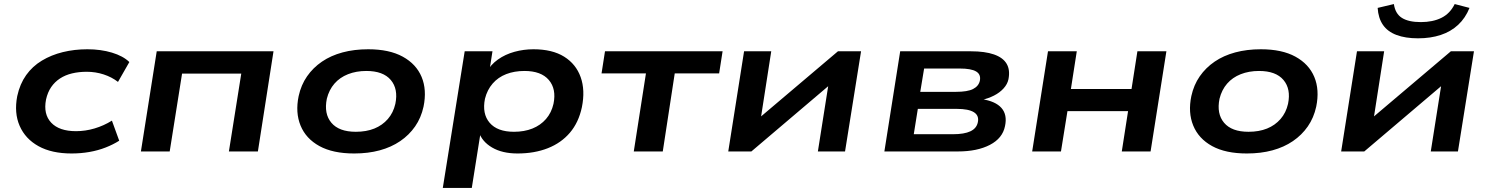

<svg xmlns="http://www.w3.org/2000/svg" viewBox="-20 -747 7347 947"><path d="M333 10Q235 10 170 -26Q105 -62 77 -126Q49 -190 65 -273Q78 -333 109 -376.5Q140 -420 186.5 -448Q233 -476 290 -490Q347 -504 411 -504Q477 -504 532 -487.5Q587 -471 618 -441L562 -343Q531 -367 491 -380Q451 -393 408 -393Q369 -393 335.5 -385Q302 -377 276 -360Q250 -343 232.5 -317.5Q215 -292 207 -256Q193 -184 232.5 -142Q272 -100 355 -100Q401 -100 446.5 -113.5Q492 -127 532 -152L568 -53Q538 -34 501 -19.5Q464 -5 421.5 2.5Q379 10 333 10Z M675 0 753 -494H1329L1252 0H1109L1170 -384H878L817 0Z M1727 10Q1622 10 1555.5 -26.5Q1489 -63 1462.5 -127.5Q1436 -192 1453 -273Q1465 -328 1494.5 -370.5Q1524 -413 1568 -443Q1612 -473 1669.5 -488.5Q1727 -504 1796 -504Q1900 -504 1966.5 -467.5Q2033 -431 2059.5 -367.5Q2086 -304 2069 -221Q2057 -166 2027.5 -123.5Q1998 -81 1954 -51Q1910 -21 1853 -5.5Q1796 10 1727 10ZM1735 -97Q1787 -97 1826.5 -113Q1866 -129 1893 -160Q1920 -191 1930 -235Q1945 -308 1907.5 -352.5Q1870 -397 1787 -397Q1737 -397 1696.5 -381Q1656 -365 1629.5 -334.5Q1603 -304 1592 -260Q1577 -186 1614.5 -141.5Q1652 -97 1735 -97Z M2164 180 2272 -494H2409L2393 -391H2380Q2400 -428 2436 -453.5Q2472 -479 2517.5 -491.5Q2563 -504 2611 -504Q2704 -504 2762.5 -467.5Q2821 -431 2844 -366.5Q2867 -302 2850 -218Q2834 -143 2791 -92.5Q2748 -42 2682 -16Q2616 10 2533 10Q2457 10 2407 -19.5Q2357 -49 2342 -96L2351 -97L2307 180ZM2515 -97Q2566 -97 2606 -113Q2646 -129 2673 -160Q2700 -191 2710 -235Q2725 -308 2687 -352.5Q2649 -397 2567 -397Q2517 -397 2477 -381.5Q2437 -366 2410 -335Q2383 -304 2372 -260Q2357 -186 2395 -141.5Q2433 -97 2515 -97Z M3106 0 3166 -385H2947L2964 -494H3544L3527 -385H3308L3249 0Z M3572 0 3650 -494H3784L3728 -134H3688L4113 -494H4227L4148 0H4014L4071 -361H4111L3686 0Z M4342 0 4420 -494H4769Q4838 -494 4882.5 -478.5Q4927 -463 4945 -432.5Q4963 -402 4954 -356Q4949 -332 4930 -311Q4911 -290 4882.5 -275.5Q4854 -261 4818 -253L4822 -258Q4890 -248 4919.5 -214.5Q4949 -181 4937 -125Q4925 -65 4862.5 -32.5Q4800 0 4705 0ZM4487 -85H4680Q4736 -85 4766.5 -99.5Q4797 -114 4803 -144Q4810 -177 4783.5 -193.5Q4757 -210 4699 -210H4507ZM4519 -294H4695Q4752 -294 4779.5 -308Q4807 -322 4813 -349Q4819 -380 4794.5 -394.5Q4770 -409 4714 -409H4538Z M5071 0 5149 -494H5291L5262 -308H5561L5590 -494H5733L5655 0H5513L5544 -199H5245L5213 0Z M6130 10Q6025 10 5958.5 -26.5Q5892 -63 5865.5 -127.5Q5839 -192 5856 -273Q5868 -328 5897.5 -370.5Q5927 -413 5971 -443Q6015 -473 6072.5 -488.5Q6130 -504 6199 -504Q6303 -504 6369.5 -467.5Q6436 -431 6462.5 -367.5Q6489 -304 6472 -221Q6460 -166 6430.5 -123.5Q6401 -81 6357 -51Q6313 -21 6256 -5.5Q6199 10 6130 10ZM6138 -97Q6190 -97 6229.5 -113Q6269 -129 6296 -160Q6323 -191 6333 -235Q6348 -308 6310.5 -352.5Q6273 -397 6190 -397Q6140 -397 6099.5 -381Q6059 -365 6032.5 -334.5Q6006 -304 5995 -260Q5980 -186 6017.5 -141.5Q6055 -97 6138 -97Z M6595 0 6673 -494H6807L6751 -134H6711L7136 -494H7250L7171 0H7037L7094 -361H7134L6709 0ZM6974 -558Q6912 -558 6868 -574.5Q6824 -591 6801 -624.5Q6778 -658 6775 -708L6855 -727Q6862 -679 6895 -658.5Q6928 -638 6988 -638Q7047 -638 7089.5 -659Q7132 -680 7155 -727L7228 -708Q7208 -658 7172 -624.5Q7136 -591 7086 -574.5Q7036 -558 6974 -558Z"/></svg>

Font: Nunito Sans 10pt Expanded
Style: Bold Italic
Weight: 700
Width: 7
Italic angle: -9°
Designer: Vernon Adams
Foundry: Vernon Adams
Version: Version 3.101;gftools[0.9.27]